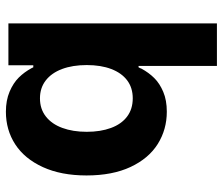

<svg xmlns="http://www.w3.org/2000/svg" viewBox="-72 -674 756 651"><g transform="rotate(90 305.5 -349.0)"><path d="M59.9 -707H204.1V-441.3H208.7Q210.3 -443.8 211.3 -446.1Q212.2 -448.4 213.2 -450.9Q226.7 -476 245.1 -494.5Q263.4 -513 291.9 -525Q320.3 -537.1 359.3 -537.1Q419.6 -537.1 468.7 -506.4Q517.7 -475.7 546.6 -414.2Q575.4 -352.8 575.4 -264.8Q575.4 -178.9 547.1 -116.9Q518.8 -55 470 -23.2Q421.2 8.5 359.2 8.5Q320.8 8.5 291.3 -4Q261.9 -16.5 243.3 -35.3Q224.8 -54.1 211.7 -78.3L208.7 -84.4H201.7V0H59.9ZM313.9 -107Q350 -107 375.5 -127Q401.1 -147 414.2 -182.8Q427.4 -218.5 427.4 -265.6Q427.4 -312.3 414.4 -347.6Q401.5 -382.9 375.9 -402.3Q350.4 -421.6 313.9 -421.6Q278.2 -421.6 253 -402.7Q227.9 -383.8 214.5 -348.7Q201.1 -313.6 201.1 -265.6Q201.1 -217.7 214.5 -181.9Q227.9 -146.2 253.3 -126.6Q278.6 -107 313.9 -107Z"/></g></svg>

Font: Pretendard JP Variable
Style: Regular
Weight: 400
Designer: Base glyphs from Inter by Rasmus Andersson; Hangul glyphs from Noto Sans CJK(Source Han Sans) by Jang Soo-young and Kang
Foundry: Kil Hyung-jin
Version: Version 1.307;Glyphs 3.2 (3192)